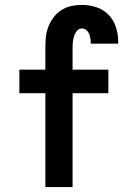

<svg xmlns="http://www.w3.org/2000/svg" viewBox="-20 -763 540 783"><path d="M165 0V-383H59V-479H165V-571Q165 -593 167.5 -614.5Q170 -636 178 -656Q186 -676 199.5 -693.5Q213 -711 231.5 -722.5Q250 -734 271 -738.5Q292 -743 314 -743Q344 -743 373 -733.5Q402 -724 422.5 -703Q443 -682 452.5 -653Q462 -624 462 -594V-585H350V-589Q350 -598 348.5 -607.5Q347 -617 343 -626Q339 -635 331.5 -641Q324 -647 314 -647Q302 -647 294 -637.5Q286 -628 282.5 -617Q279 -606 277.5 -594.5Q276 -583 276 -571V-479H422V-383H276V0Z"/></svg>

Font: Iosevka Curly
Style: Bold
Weight: 700
Monospace: yes
Designer: Belleve Invis
Foundry: Belleve Invis
Version: Version 22.1.2; ttfautohint (v1.8.4)